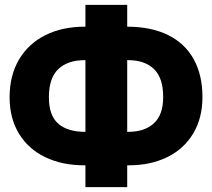

<svg xmlns="http://www.w3.org/2000/svg" viewBox="-20 -770 873 790"><path d="M503.4 -89.8V0H331.5V-89.8H327.1Q235.8 -89.8 166.3 -123.3Q96.7 -156.7 58.1 -220Q19.5 -283.2 19.5 -369.6Q19.5 -459.5 58.3 -525.1Q97.2 -590.8 167 -625.5Q236.8 -660.2 328.6 -660.2H331.5V-750H503.4V-660.2Q601.6 -660.2 671.1 -626Q740.7 -591.8 776.9 -526.6Q813 -461.4 813 -370.6Q813 -284.2 774.9 -220.7Q736.8 -157.2 668.2 -123.5Q599.6 -89.8 509.8 -89.8ZM331.5 -522.5H328.6Q258.8 -522.5 220 -485.8Q181.2 -449.2 181.2 -369.6Q181.2 -294.9 219.5 -261.2Q257.8 -227.5 331.5 -227.5ZM503.4 -522.5V-227.5H507.3Q574.7 -227.5 613 -262.5Q651.4 -297.4 651.4 -370.6Q651.4 -449.7 613.3 -486.1Q575.2 -522.5 507.3 -522.5Z"/></svg>

Font: Mardoto Black
Style: Regular
Weight: 900
Designer: Christian Robertson, Vahan Hovhannisyan
Foundry: Google
Version: Version 1.000